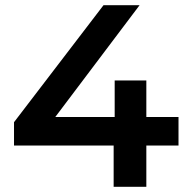

<svg xmlns="http://www.w3.org/2000/svg" viewBox="-20 -720 719 740"><path d="M668 -159H544V0H418V-159H34V-249L379 -700H518L193 -269H422V-410H544V-269H668Z"/></svg>

Font: Montserrat Alternates SemiBold
Style: Regular
Weight: 600
Designer: Julieta Ulanovsky
Foundry: Julieta Ulanovsky
Version: Version 7.200